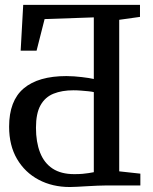

<svg xmlns="http://www.w3.org/2000/svg" viewBox="-20 -763 628 790"><path d="M267.5 6.5Q195.5 6.5 139 -23.5Q82.5 -53.5 50 -109Q17.5 -164.5 17.5 -241.5Q17.5 -348.5 77.5 -399.2Q137.5 -450 253.5 -450Q269 -450 285.2 -448.8Q301.5 -447.5 316.8 -445.8Q332 -444 345 -442Q358 -440 366 -438V-691.5L163.5 -684.5L130.5 -554.5H65L75.5 -743H556V-693.5L470.5 -681.5V-58L557.5 -48.5V0H420.5Q403 0 381.2 1Q359.5 2 337.8 3.2Q316 4.5 297.5 5.5Q279 6.5 267.5 6.5ZM285.5 -46.5Q306.5 -46.5 320.2 -47.8Q334 -49 344.8 -50.8Q355.5 -52.5 366 -54.5V-384Q358 -386 344 -387.5Q330 -389 313.5 -390.2Q297 -391.5 282 -391.5Q235 -391.5 200.2 -377.5Q165.5 -363.5 146.8 -330Q128 -296.5 128 -237.5Q128 -178.5 144.8 -135.5Q161.5 -92.5 196.2 -69.5Q231 -46.5 285.5 -46.5Z"/></svg>

Font: Merriweather 24pt SemiCondensed
Style: Regular
Weight: 400
Width: 4
Designer: Eben Sorkin
Foundry: Eben Sorkin
Version: Version 2.100